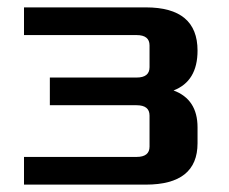

<svg xmlns="http://www.w3.org/2000/svg" viewBox="-20 -500 620 520"><path d="M45 0V-75H350Q385 -75 385 -103V-187Q385 -215 350 -215H115V-290H350Q385 -290 385 -318V-377Q385 -405 350 -405H45V-480H375Q515 -480 515 -363Q515 -280 450 -255Q515 -231 515 -155V-112Q515 0 375 0Z"/></svg>

Font: Xolonium
Style: Regular
Weight: 400
Designer: Severin Meyer
Version: Version 4.2